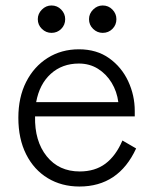

<svg xmlns="http://www.w3.org/2000/svg" viewBox="-20 -670 564 701"><path d="M270 11Q205 11 154.5 -19.5Q104 -50 75.5 -106.5Q47 -163 47 -240Q47 -315 75.5 -371Q104 -427 154 -458.5Q204 -490 268 -490Q333 -490 378.5 -457.5Q424 -425 448 -373.5Q472 -322 472 -265V-245H108Q106 -155 150.5 -99.5Q195 -44 271 -44Q327 -44 365 -72.5Q403 -101 427 -157L477 -128Q413 11 270 11ZM112 -297H412Q407 -336 387.5 -368Q368 -400 337.5 -419Q307 -438 268 -438Q207 -438 165.5 -400.5Q124 -363 112 -297ZM168 -550Q148 -550 133 -564.5Q118 -579 118 -600Q118 -620 133 -635Q148 -650 168 -650Q189 -650 203.5 -635Q218 -620 218 -600Q218 -579 203.5 -564.5Q189 -550 168 -550ZM355 -550Q335 -550 320 -564.5Q305 -579 305 -600Q305 -620 320 -635Q335 -650 355 -650Q376 -650 390.5 -635Q405 -620 405 -600Q405 -579 390.5 -564.5Q376 -550 355 -550Z"/></svg>

Font: Zen Kaku Gothic Antique
Style: Regular
Weight: 400
Designer: Yoshimichi Ohira
Foundry: Positype
Version: Version 1.001